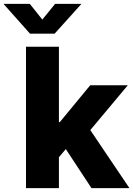

<svg xmlns="http://www.w3.org/2000/svg" viewBox="-83 -968 686 988"><path d="M203.1 -138.7V-339.4H224.6L381.3 -529.3H574.7L347.2 -257.3H303.2ZM50.8 0V-727.5H220.2V0ZM387.7 0 243.2 -219.7 354.5 -338.9 583 0ZM70.3 -948.2 134.8 -867.2 200.7 -948.2H334.5V-946.3L198.2 -794.9H71.3L-63.5 -946.3V-948.2Z"/></svg>

Font: Inter 24pt ExtraBold
Style: Regular
Weight: 800
Designer: Rasmus Andersson
Foundry: rsms
Version: Version 4.001;git-66647c0bb